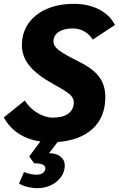

<svg xmlns="http://www.w3.org/2000/svg" viewBox="-20 -730 618 999"><path d="M528 -225Q528 -122 463 -61Q398 0 280 9L235 67Q272 67 294.5 84.5Q317 102 317 131Q317 163 298 190Q279 217 246.5 233Q214 249 175 249Q148 249 121 242Q94 235 79 225L105 165Q139 179 172 179Q191 179 203.5 169.5Q216 160 216 145Q216 132 200 125.5Q184 119 158 120L132 84L190 6Q126 -3 77 -35Q28 -67 0 -119L109 -207Q134 -167 174.5 -142.5Q215 -118 256 -118Q307 -118 335.5 -139Q364 -160 364 -198Q364 -220 343.5 -238.5Q323 -257 262 -290Q173 -339 133.5 -387.5Q94 -436 94 -495Q94 -559 127.5 -607.5Q161 -656 222.5 -683Q284 -710 365 -710Q439 -710 495.5 -681Q552 -652 578 -600L463 -524Q424 -582 357 -582Q312 -582 285 -563.5Q258 -545 258 -514Q258 -491 286 -469Q314 -447 391 -409Q464 -373 496 -330Q528 -287 528 -225Z"/></svg>

Font: Sarabun ExtraBold
Style: Italic
Weight: 800
Italic angle: -10°
Designer: Suppakit Chalermlarp | Katatrad Co.,Ltd.
Foundry: Cadson Demak Co.,Ltd.
Version: Version 1.000; ttfautohint (v1.6)